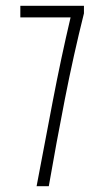

<svg xmlns="http://www.w3.org/2000/svg" viewBox="-20 -641 353 661"><path d="M106 0Q133 -143 161.5 -292Q190 -441 223 -581H50V-621H269V-595Q233 -451 203.5 -300.5Q174 -150 148 0Z"/></svg>

Font: Inconsolata ExtraCondensed Light
Style: Regular
Weight: 300
Width: 2
Monospace: yes
Designer: Raph Levien, Cyreal, Brenton Simpson
Foundry: Raph Levien, Cyreal, Google
Version: Version 3.100; ttfautohint (v1.8.4.7-5d5b)